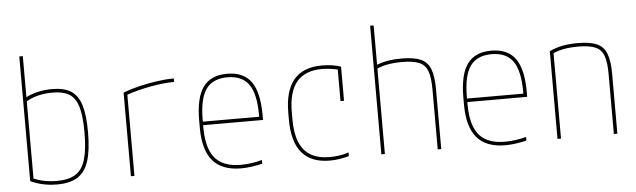

<svg xmlns="http://www.w3.org/2000/svg" viewBox="-47 -903 3595 1086"><g transform="rotate(-5 1750.0 -360.0)"><path d="M239 10Q193 10 155 1Q117 -8 88 -22V-730H108V-22L97 -40Q159 -10 239 -10Q306 -10 345 -34.5Q384 -59 401 -116Q418 -173 418 -270Q418 -361 403 -413.5Q388 -466 353 -488Q318 -510 257 -510Q214 -510 175.5 -500.5Q137 -491 107 -473L97 -490Q129 -510 170 -520Q211 -530 257 -530Q324 -530 363.5 -505Q403 -480 420.5 -423Q438 -366 438 -270Q438 -168 418.5 -106.5Q399 -45 355.5 -17.5Q312 10 239 10Z M658 -475Q703 -492 754 -504Q805 -516 855.5 -523Q906 -530 948 -530V-510Q889 -510 813.5 -496Q738 -482 672 -459L678 -470V0H658Z M1283 10Q1175 10 1122.5 -51.5Q1070 -113 1070 -240V-280Q1070 -409 1113.5 -469.5Q1157 -530 1250 -530Q1343 -530 1386.5 -469.5Q1430 -409 1430 -280V-252H1080V-272H1420L1410 -262V-280Q1410 -402 1371.5 -456Q1333 -510 1250 -510Q1167 -510 1128.5 -456Q1090 -402 1090 -280V-240Q1090 -161 1110.5 -110Q1131 -59 1174 -34.5Q1217 -10 1283 -10Q1313 -10 1345 -14.5Q1377 -19 1404 -27V-6Q1376 1 1344 5.5Q1312 10 1283 10Z M1787 10Q1576 10 1576 -240V-280Q1576 -530 1788 -530Q1848 -530 1896 -514V-320H1876V-508L1881 -498Q1861 -503 1836.5 -506.5Q1812 -510 1788 -510Q1691 -510 1643.5 -453.5Q1596 -397 1596 -280V-240Q1596 -162 1617 -111Q1638 -60 1680.5 -35Q1723 -10 1787 -10Q1815 -10 1843 -14Q1871 -18 1896 -27V-6Q1871 1 1843.5 5.5Q1816 10 1787 10Z M2400 -340Q2400 -408 2386.5 -444.5Q2373 -481 2339 -495.5Q2305 -510 2242 -510Q2195 -510 2158 -503Q2121 -496 2089 -480L2091 -503Q2123 -517 2160 -523.5Q2197 -530 2242 -530Q2310 -530 2349 -513Q2388 -496 2404 -454.5Q2420 -413 2420 -340V0H2400ZM2080 0V-730H2100V0Z M2783 10Q2675 10 2622.5 -51.5Q2570 -113 2570 -240V-280Q2570 -409 2613.5 -469.5Q2657 -530 2750 -530Q2843 -530 2886.5 -469.5Q2930 -409 2930 -280V-252H2580V-272H2920L2910 -262V-280Q2910 -402 2871.5 -456Q2833 -510 2750 -510Q2667 -510 2628.5 -456Q2590 -402 2590 -280V-240Q2590 -161 2610.5 -110Q2631 -59 2674 -34.5Q2717 -10 2783 -10Q2813 -10 2845 -14.5Q2877 -19 2904 -27V-6Q2876 1 2844 5.5Q2812 10 2783 10Z M3080 -498Q3115 -515 3154 -522.5Q3193 -530 3242 -530Q3310 -530 3349 -513Q3388 -496 3404 -454.5Q3420 -413 3420 -340V0H3400V-340Q3400 -408 3386.5 -444.5Q3373 -481 3339 -495.5Q3305 -510 3242 -510Q3211 -510 3184 -507Q3157 -504 3134 -497.5Q3111 -491 3089 -480L3100 -494V0H3080Z"/></g></svg>

Font: M PLUS 1 Code Thin
Style: Regular
Weight: 250
Designer: Coji Morishita
Foundry: UNDERFOREST DESIGN
Version: Version 1.002